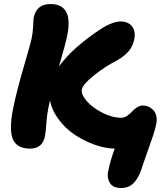

<svg xmlns="http://www.w3.org/2000/svg" viewBox="-20 -752 822 957"><path d="M129.9 -11.2Q64.5 -11.2 44.4 -57.6Q24.4 -104 44.9 -209Q62.5 -295.9 97.7 -416.3Q132.8 -536.6 137.2 -558.1Q144 -591.3 145.3 -623.5Q146.5 -655.8 147.9 -664.1Q162.1 -731.9 231 -731.9Q347.2 -731.9 314.9 -574.2Q308.6 -540.5 273.9 -420.9Q343.8 -517.6 492.2 -613.8Q544.4 -645 582 -645Q618.7 -645 637.9 -620.8Q657.2 -596.7 648.9 -555.2Q642.1 -522 622.1 -497.6Q602.1 -473.1 562 -450.2Q500.5 -418.5 446.8 -375Q393.1 -331.5 388.2 -307.1Q382.8 -282.7 411.4 -249.3Q439.9 -215.8 489.5 -190.4Q539.1 -165 585.9 -165Q599.6 -165 613.5 -174.6Q627.4 -184.1 637.7 -195.6Q647.9 -207 662.6 -216.6Q677.2 -226.1 691.9 -226.1Q706.1 -226.1 719.5 -220.5Q732.9 -214.8 743.9 -203.4Q754.9 -191.9 759 -174.6Q763.2 -157.2 758.8 -133.8Q754.4 -110.4 742.9 -75.7Q731.4 -41 713.4 8.8Q695.3 58.6 684.1 94.2Q668.9 137.2 645.3 161.1Q621.6 185.1 583 185.1Q544.4 185.1 528.8 161.6Q513.2 138.2 518.1 106.9Q530.3 45.4 551.8 -11.2Q506.3 -11.7 454.3 -29.8Q402.3 -47.9 355.5 -78.4Q308.6 -108.9 273.7 -155Q238.8 -201.2 229 -252Q227.5 -245.6 225.1 -233.4Q222.7 -221.2 221.2 -214.8Q213.9 -179.7 210.9 -136Q208 -92.3 204.1 -73.2Q191.9 -11.2 129.9 -11.2Z"/></svg>

Font: Shantell Sans Irregular Bouncy
Style: Italic
Weight: 800
Italic angle: -11.31°
Designer: Stephen Nixon, Anya Danilova, Shantell Martin
Foundry: Arrow Type
Version: Version 1.006;[9816181b4]